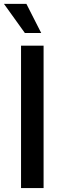

<svg xmlns="http://www.w3.org/2000/svg" viewBox="-43 -961 307 981"><path d="M179.7 -727.5H64.5V0H179.7ZM84 -792.5H167.5L91.8 -941.4H-22.9Z"/></svg>

Font: Raveo Display Display Medium
Style: Regular
Weight: 500
Designer: Jakub Foglar, Rasmus Andersson (Inter)
Foundry: Jakubfoglar.com
Version: Version 1.100;Glyphs 3.2.3 (3260)